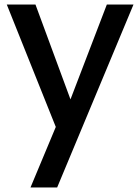

<svg xmlns="http://www.w3.org/2000/svg" viewBox="-20 -571 622 850"><path d="M571 -551 233 259H115L227 -9L10 -551H137L292 -131L453 -551Z"/></svg>

Font: A Bank Premium Med
Style: Regular
Weight: 500
Designer: Ninad Kale (Devanagari), Jonny Pinhorn (Latin), Htun Naung (Myanmar)
Foundry: Indian Type Foundry
Version: 4.004